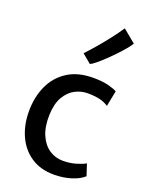

<svg xmlns="http://www.w3.org/2000/svg" viewBox="-162 -960 813 1051"><g transform="rotate(20 244.0 -435.0)"><path d="M40 -272Q40 -354.5 70 -420.5Q100 -486.5 160 -525.2Q220 -564 310 -564Q362.5 -564 399 -554.5Q435.5 -545 449 -536L431 -445Q410 -459.5 380.5 -466.8Q351 -474 309 -474Q271.5 -474 236.5 -455.8Q201.5 -437.5 178 -397.5Q154.5 -357.5 152 -292Q150 -223 170.2 -175.8Q190.5 -128.5 226.2 -104.2Q262 -80 306 -80Q347.5 -80 382.8 -90.5Q418 -101 436 -112L458 -45Q432.5 -21 386 -6.5Q339.5 8 287 8Q207.5 8 152.5 -29Q97.5 -66 68.8 -129.2Q40 -192.5 40 -272ZM265 -628.5 212.5 -672Q240.5 -702 269.8 -736.2Q299 -770.5 327 -806.5Q355 -842.5 378 -877.5L453 -815.5Q445.5 -802 427.5 -780.5Q409.5 -759 386.5 -734.8Q363.5 -710.5 339.5 -687.8Q315.5 -665 295.8 -649Q276 -633 265 -628.5Z"/></g></svg>

Font: Koeln Type Sans
Style: Regular
Weight: 400
Designer: Eben Sorkin
Foundry: Eben Sorkin
Version: Version 2.001